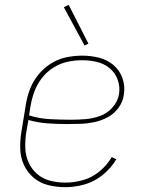

<svg xmlns="http://www.w3.org/2000/svg" viewBox="-20 -769 616 797"><path d="M251 8Q291 8 331.5 -3.5Q372 -15 406.5 -43Q441 -71 463 -108L444 -117Q424 -83 393 -57.5Q362 -32 325 -21.5Q288 -11 251 -11Q218 -11 187.5 -19Q157 -27 134 -47Q111 -67 98.5 -95Q86 -123 85 -155.5Q84 -188 89 -220L98 -271Q136 -260 176.5 -257Q217 -254 258 -254Q286 -254 314.5 -255Q343 -256 371.5 -262Q400 -268 426.5 -282Q453 -296 471.5 -321Q490 -346 494 -375Q500 -411 488.5 -444Q477 -477 451 -499Q425 -521 391 -529.5Q357 -538 321 -538Q288 -538 254.5 -531Q221 -524 191 -505Q161 -486 138.5 -458Q116 -430 104 -398Q92 -366 87 -333L69 -223Q63 -187 64 -151Q65 -115 79.5 -84Q94 -53 120 -31Q146 -9 180.5 -0.5Q215 8 251 8ZM275 -272Q230 -272 186 -274.5Q142 -277 101 -290L100 -286L107 -330Q112 -360 123 -389.5Q134 -419 154 -445Q174 -471 202 -488.5Q230 -506 260.5 -512.5Q291 -519 321 -519Q352 -519 382 -512Q412 -505 435 -486Q458 -467 468.5 -438Q479 -409 474 -378Q469 -348 447 -323Q425 -298 395 -287.5Q365 -277 335 -274.5Q305 -272 275 -272ZM331 -580 347 -588 265 -749 245 -739Z"/></svg>

Font: Iosevka Sparkle Thin
Style: Italic
Weight: 100
Italic angle: -9°
Designer: Belleve Invis
Foundry: Belleve Invis
Version: Version 4.5.0; ttfautohint (v1.8.3)